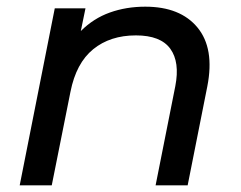

<svg xmlns="http://www.w3.org/2000/svg" viewBox="-20 -555 721 575"><path d="M415 -535Q520 -535 571.5 -472.5Q623 -410 601 -297L542 0H446L505 -297Q519 -369 490 -409Q461 -449 387 -449Q310 -449 259 -407.5Q208 -366 191 -280L135 0H39L144 -530H236L222 -462Q260 -500 309 -517.5Q358 -535 415 -535Z"/></svg>

Font: Montserrat Medium
Style: Italic
Weight: 500
Italic angle: -11.3°
Designer: Julieta Ulanovsky
Foundry: Julieta Ulanovsky
Version: Version 9.000; ttfautohint (v1.8.4.7-5d5b)